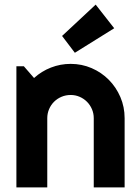

<svg xmlns="http://www.w3.org/2000/svg" viewBox="-20 -809 602 829"><path d="M184.1 0H50.8V-522.9H83L127 -472.2Q159.2 -501.5 200 -517.3Q240.7 -533.2 285.2 -533.2Q333 -533.2 375.5 -514.9Q418 -496.6 449.7 -464.6Q481.4 -432.6 499.8 -389.9Q518.1 -347.2 518.1 -298.8V0H384.8V-298.8Q384.8 -319.3 377 -337.6Q369.1 -356 355.5 -369.6Q341.8 -383.3 323.7 -391.1Q305.7 -398.9 285.2 -398.9Q264.2 -398.9 245.6 -391.1Q227.1 -383.3 213.4 -369.6Q199.7 -356 191.9 -337.6Q184.1 -319.3 184.1 -298.8ZM303.2 -581.1 248 -653.8 393.1 -789.1 473.1 -687Z"/></svg>

Font: Righteous
Style: Regular
Weight: 400
Version: Version 1.000